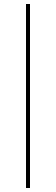

<svg xmlns="http://www.w3.org/2000/svg" viewBox="-20 -940 280 960"><path d="M110 0V-920H130V0Z"/></svg>

Font: Now Thin
Style: Regular
Weight: 250
Designer: Alfredo Marco Pradil
Foundry: Alfredo Marco Pradil
Version: Version 1.002;PS 001.002;hotconv 1.0.88;makeotf.lib2.5.64775